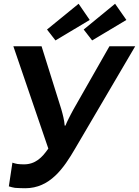

<svg xmlns="http://www.w3.org/2000/svg" viewBox="-20 -987 739 1021"><path d="M46 -122 27 4C39 8 49 10 60 12C78 13 96 14 114 14C246 14 319 -93 379 -196L699 -741H562L370 -404C359 -383 350 -367 345 -356C338 -344 334 -332 328 -319H324C322 -348 314 -378 306 -406L201 -741H51L237 -197C204 -149 168 -113 107 -113C94 -113 83 -114 73 -115C63 -117 54 -119 46 -122ZM230 -830 275 -772 457 -881 398 -967ZM425 -830 470 -772 652 -881 592 -967Z"/></svg>

Font: Cheyenne Sans
Style: Bold Italic
Weight: 700
Italic angle: -8.13011°
Designer: The Public Sans project authors (U.S. Web Design System), Libre Franklin designed by Pablo Impallari and Rodrigo Fuenzal
Foundry: The Cheyenne Sans Project Authors
Version: Version 2.007